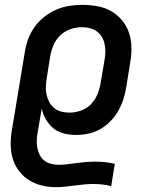

<svg xmlns="http://www.w3.org/2000/svg" viewBox="-20 -548 640 791"><path d="M210 223Q181 223 153.5 216.5Q126 210 102.5 196Q79 182 61.5 160.5Q44 139 35 113Q26 87 24.5 58Q23 29 27 0L82 -332Q86 -359 95.5 -385.5Q105 -412 121.5 -435.5Q138 -459 161 -477.5Q184 -496 210 -507.5Q236 -519 263.5 -523.5Q291 -528 318 -528Q350 -528 381 -522.5Q412 -517 438 -502Q464 -487 483 -464Q502 -441 511.5 -412.5Q521 -384 521.5 -352Q522 -320 516 -288L500 -188Q496 -163 488 -138.5Q480 -114 467 -91Q454 -68 435 -48.5Q416 -29 393 -16Q370 -3 344.5 2.5Q319 8 294 8Q268 8 243.5 2Q219 -4 200.5 -19Q182 -34 169.5 -55.5Q157 -77 152 -101L135 -2Q132 14 131.5 30.5Q131 47 134 62Q137 77 144 91Q151 105 163 114Q175 123 190.5 127Q206 131 222 131Q240 131 259 128.5Q278 126 296.5 123.5Q315 121 333.5 119.5Q352 118 371 118Q392 118 412.5 120Q433 122 453 127L438 219Q420 214 401 212Q382 210 363 210Q344 210 325 212Q306 214 286.5 216.5Q267 219 248 221Q229 223 210 223ZM266 -84Q289 -84 312.5 -92Q336 -100 353.5 -117.5Q371 -135 380.5 -157.5Q390 -180 394 -203L411 -303Q414 -320 414 -336.5Q414 -353 410.5 -368.5Q407 -384 399 -397Q391 -410 378.5 -419Q366 -428 350 -432Q334 -436 318 -436Q317 -436 317 -436Q317 -436 317 -436Q294 -436 270.5 -428Q247 -420 229 -403Q211 -386 201 -363Q191 -340 187 -317L173 -229Q170 -211 169 -193.5Q168 -176 171.5 -159.5Q175 -143 182.5 -128.5Q190 -114 202.5 -103.5Q215 -93 231.5 -88.5Q248 -84 266 -84Z"/></svg>

Font: Iosevka SS04 SmBd Ex Obl
Style: Regular
Weight: 600
Width: 7
Italic angle: -9°
Monospace: yes
Designer: Belleve Invis
Foundry: Belleve Invis
Version: Version 19.0.0; ttfautohint (v1.8.4)